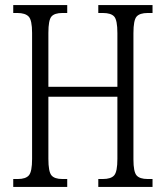

<svg xmlns="http://www.w3.org/2000/svg" viewBox="-20 -734 650 754"><path d="M32 0V-31H50Q81 -31 93.5 -45.5Q106 -60 106 -110V-605Q106 -655 92.5 -669Q79 -683 48 -683H32V-714H244V-683H225Q194 -683 182 -669Q170 -655 170 -605V-393H441V-604Q441 -655 428.5 -669Q416 -683 384 -683H366V-714H579V-683H560Q529 -683 516.5 -669Q504 -655 504 -604V-108Q504 -59 516.5 -45Q529 -31 560 -31H579V0H366V-31H384Q416 -31 428.5 -45.5Q441 -60 441 -110V-354H170V-110Q170 -60 182 -45.5Q194 -31 225 -31H244V0Z"/></svg>

Font: Noto Serif Ethiopic ExtraCondensed Light
Style: Regular
Weight: 300
Width: 2
Designer: Monotype Design Team
Foundry: Monotype Imaging Inc.
Version: Version 2.102; ttfautohint (v1.8.4.7-5d5b)